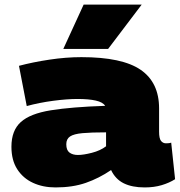

<svg xmlns="http://www.w3.org/2000/svg" viewBox="-20 -810 786 840"><path d="M30 -168Q30 -239 71 -276Q112 -313 202.5 -327.5Q293 -342 440 -347Q430 -363 399 -370Q368 -377 319 -377Q273 -377 212.5 -369Q152 -361 97 -346L63 -522Q123 -538 196 -549Q269 -560 336 -560Q515 -560 595.5 -504.5Q676 -449 676 -336V-234Q676 -204 684.5 -193.5Q693 -183 706 -183Q711 -183 717.5 -183.5Q724 -184 729 -186L746 -26Q721 -10 687.5 0Q654 10 613 10Q558 10 521.5 -8Q485 -26 466 -66Q413 -30 355.5 -10Q298 10 223 10Q168 10 124.5 -10Q81 -30 55.5 -69.5Q30 -109 30 -168ZM270 -179Q270 -153 284 -142.5Q298 -132 321 -132Q345 -132 382 -141.5Q419 -151 444 -170V-231Q379 -231 341 -227.5Q303 -224 286.5 -213Q270 -202 270 -179ZM257 -596 346 -790H600L453 -596Z"/></svg>

Font: Georama Expanded Black
Style: Regular
Weight: 900
Width: 7
Designer: Jean-Baptiste Levee
Foundry: Production Type
Version: Version 1.000